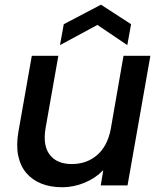

<svg xmlns="http://www.w3.org/2000/svg" viewBox="-20 -788 689 816"><path d="M619.1 -550.8 522 0H408.2L418.9 -64.9Q386.2 -30.8 339.6 -11.5Q293 7.8 244.1 7.8Q195.3 7.8 156.7 -7.3Q118.2 -22.5 92.5 -52Q66.9 -81.5 57.6 -125.5Q48.3 -169.4 58.1 -227.1L115.2 -550.8H228L173.8 -244.1Q161.1 -169.9 191.4 -130.4Q221.7 -90.8 285.2 -90.8Q348.1 -90.8 392.1 -128.4Q436 -166 450.2 -236.8L504.9 -550.8ZM537.1 -685.1 521 -596.2 394 -682.1 234.9 -596.2 251 -685.1 409.2 -768.1Z"/></svg>

Font: Poppins Medium
Style: Italic
Weight: 500
Italic angle: -10°
Designer: Ninad Kale (Devanagari), Jonny Pinhorn (Latin)
Foundry: Indian Type Foundry
Version: Version 3.200;PS 1.000;hotconv 16.6.54;makeotf.lib2.5.65590